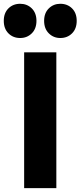

<svg xmlns="http://www.w3.org/2000/svg" viewBox="-42 -970 416 990"><path d="M82.5 0V-700H248.5V0ZM62 -774Q25.5 -774 1.5 -798Q-22.5 -822 -22.5 -862.5Q-22.5 -903 1.5 -926.8Q25.5 -950.5 62 -950.5Q97.5 -950.5 121.8 -926.8Q146 -903 146 -862.5Q146 -822 121.8 -798Q97.5 -774 62 -774ZM269 -774Q234 -774 209.8 -798Q185.5 -822 185.5 -862.5Q185.5 -903 209.8 -926.8Q234 -950.5 269 -950.5Q305.5 -950.5 329.5 -926.8Q353.5 -903 353.5 -862.5Q353.5 -822 329.5 -798Q305.5 -774 269 -774Z"/></svg>

Font: Geologica Thin Roman
Style: Bold
Weight: 700
Version: Version 1.010;gftools[0.9.28]